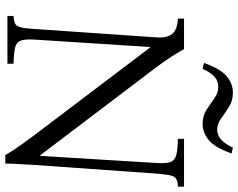

<svg xmlns="http://www.w3.org/2000/svg" viewBox="-107 -782 897 723"><g transform="rotate(90 341.5 -420.5)"><path d="M564 8Q551 -15 532.5 -41.5Q514 -68 487 -104L159 -537H157L129 -100Q127 -65 133.5 -49Q140 -33 160.5 -28.5Q181 -24 220 -23V0H40V-23Q59 -24 68.5 -28.5Q78 -33 82.5 -49Q87 -65 89 -100L121 -565Q123 -602 107 -621Q91 -640 50 -642V-665H165Q179 -639 196 -613.5Q213 -588 230 -565L565 -123H567L594 -565Q596 -600 589.5 -615.5Q583 -631 563 -636Q543 -641 503 -642V-665H683V-642Q664 -641 654.5 -636Q645 -631 641 -615.5Q637 -600 634 -565L601 -100Q600 -72 598 -46.5Q596 -21 596 8ZM307 -794Q286 -794 270 -780.5Q254 -767 239 -735L217 -740Q239 -802 267 -825.5Q295 -849 329 -849Q359 -849 382 -834.5Q405 -820 425.5 -805Q446 -790 468 -790Q489 -790 505 -804Q521 -818 536 -849L558 -844Q536 -782 508 -758.5Q480 -735 446 -735Q416 -735 393 -750Q370 -765 349.5 -779.5Q329 -794 307 -794Z"/></g></svg>

Font: Bona Nova SC
Style: Italic
Weight: 400
Italic angle: -4°
Designer: Mateusz Machalski
Foundry: Capitalics
Version: Version 4.001; ttfautohint (v1.8.4.7-5d5b)